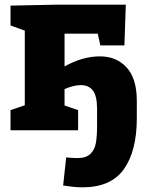

<svg xmlns="http://www.w3.org/2000/svg" viewBox="-20 -557 632 821"><path d="M565 -126V-51Q565 88 510 166Q455 244 333 244Q298 244 250 236L263 116Q272 117 284.5 118Q297 119 311 119Q348 119 366.5 101Q385 83 390 54.5Q395 26 395 -17V-93Q395 -146 377.5 -169.5Q360 -193 326 -193Q295 -193 256 -176V-106L314 -86V0H25V-86L86 -107V-426L25 -448V-533L219 -537H518L512 -363H409L398 -413H256V-273Q334 -316 407 -316Q478 -316 521.5 -268.5Q565 -221 565 -126Z"/></svg>

Font: Bitter Pro ExtraBold
Style: Regular
Weight: 800
Designer: Sol Matas, and Bitter project Authors
Foundry: Sol Matas
Version: Version 1.010